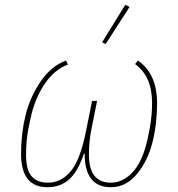

<svg xmlns="http://www.w3.org/2000/svg" viewBox="-20 -771 745 803"><path d="M522 -742 422 -587 407 -594 504 -751ZM386 -349 361 -224Q352 -178 352 -124Q352 -7 443 -7Q497 -7 539 -55.5Q581 -104 601 -208L607 -239Q616 -289 616 -341Q616 -452 545 -503L557 -518Q637 -462 637 -339Q637 -253 617.5 -175.5Q598 -98 552.5 -43Q507 12 444 12Q334 12 334 -128H331Q305 -52 268.5 -20Q232 12 178 12Q68 12 68 -128Q68 -211 86.5 -287.5Q105 -364 149 -429Q193 -494 256 -518L264 -501Q206 -479 165.5 -418Q125 -357 108 -277L99 -234Q89 -183 89 -124Q89 -60 112.5 -33.5Q136 -7 180 -7Q236 -7 276 -55Q316 -103 340 -224L365 -349Z"/></svg>

Font: IBM Plex Sans Thin
Style: Italic
Weight: 100
Italic angle: -11.31°
Designer: Mike Abbink, Paul van der Laan, Pieter van Rosmalen
Foundry: Bold Monday
Version: Version 3.0